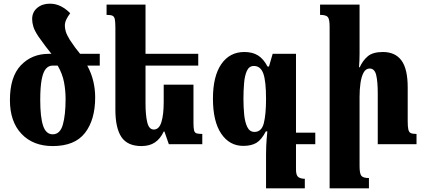

<svg xmlns="http://www.w3.org/2000/svg" viewBox="-20 -785 2309 1045"><path d="M267 10Q160 10 97 -56.5Q34 -123 34 -240Q34 -367 93.5 -429.5Q153 -492 245 -492H260Q247 -508 229 -531.5Q211 -555 190 -585Q168 -618 161.5 -640Q155 -662 155 -681Q155 -719 182.5 -742Q210 -765 251 -765Q284 -765 312 -750.5Q340 -736 362 -713Q348 -694 340.5 -678Q333 -662 333 -645Q333 -631 338 -613.5Q343 -596 360 -568Q373 -548 388.5 -527Q404 -506 416 -492H523V-428H455Q478 -385 488 -342Q498 -299 498 -255Q498 -133 442.5 -61.5Q387 10 267 10ZM267 -54Q307 -54 322 -106.5Q337 -159 337 -247Q337 -292 328.5 -337.5Q320 -383 294 -428H266Q245 -428 230 -411Q215 -394 207 -353Q199 -312 199 -240Q199 -148 214.5 -101Q230 -54 267 -54Z M1033 -324V-118Q1033 -90 1036 -76.5Q1039 -63 1049 -59.5Q1059 -56 1081 -56V0H899L875 -69H871Q853 -30 823.5 -10Q794 10 750 10Q674 10 641 -39Q608 -88 608 -188V-633Q608 -665 605 -680Q602 -695 592 -699.5Q582 -704 560 -704V-760H772V-492H1059V-428H772V-222Q772 -158 781.5 -119Q791 -80 817 -80Q846 -80 858.5 -120.5Q871 -161 871 -230V-324Z M1464 -492H1591V-63H1696V0H1591V137Q1591 170 1604 179Q1617 188 1639 188V240H1428V57Q1428 37 1429 9.5Q1430 -18 1435 -70H1427Q1403 -24 1375.5 -7.5Q1348 9 1304 9Q1229 9 1184 -57.5Q1139 -124 1139 -248Q1139 -370 1184.5 -436Q1230 -502 1310 -502Q1354 -502 1384 -483.5Q1414 -465 1436 -423H1444ZM1365 -67Q1404 -67 1416 -115Q1428 -163 1428 -247Q1428 -344 1413 -385Q1398 -426 1362 -426Q1336 -426 1324 -400Q1312 -374 1308.5 -333Q1305 -292 1305 -247Q1305 -203 1309 -161.5Q1313 -120 1326 -93.5Q1339 -67 1365 -67Z M2247 -56V0H2036V-277Q2036 -341 2027.5 -376.5Q2019 -412 1992 -412Q1971 -412 1959 -390Q1947 -368 1942 -333Q1937 -298 1937 -258V119Q1937 160 1947 172Q1957 184 1988 184V240H1774V-640Q1774 -681 1764 -692.5Q1754 -704 1722 -704V-760H1937V-493Q1937 -455 1934 -419H1938Q1954 -455 1981.5 -478.5Q2009 -502 2064 -502Q2131 -502 2165 -456Q2199 -410 2199 -309V-126Q2199 -95 2202.5 -80Q2206 -65 2216 -60.5Q2226 -56 2247 -56Z"/></svg>

Font: Noto Serif Armenian ExtraCondensed Black
Style: Regular
Weight: 900
Width: 2
Designer: Monotype Design Team
Foundry: Monotype Imaging Inc.
Version: Version 2.008; ttfautohint (v1.8.4.7-5d5b)